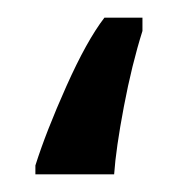

<svg xmlns="http://www.w3.org/2000/svg" viewBox="-20 43 208 217"><path d="M20 230Q32 192 55 140.5Q78 89 98 63H141V78Q129 116 120 163.5Q111 211 109 240H20Z"/></svg>

Font: Noto Serif Cond
Style: Regular
Weight: 400
Width: 3
Designer: Monotype Design Team
Foundry: Monotype Imaging Inc.
Version: Version 1.001